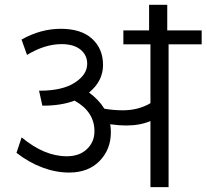

<svg xmlns="http://www.w3.org/2000/svg" viewBox="-20 -772 852 792"><path d="M600.6 0V-272.5Q557.1 -254.3 500 -254.3Q471.7 -254.3 434.8 -259.4Q437.3 -241.7 437.3 -226Q437.3 -155.7 390.8 -107.9Q344.3 -60.2 264.9 -60.2Q210.8 -60.2 154.7 -81.1Q98.6 -102.1 48 -141.6L69.3 -205.3Q162.8 -127.4 255.3 -127.4Q307.9 -127.4 338.7 -157Q369.6 -186.6 369.6 -231Q369.6 -310.9 287.7 -356.9Q232.6 -336.2 160.3 -336.2H154.7L141.1 -397.9H144.6Q237.1 -397.9 288.4 -431Q339.7 -464.1 339.7 -508.6Q339.7 -545 311.9 -567.5Q284.1 -590 234.1 -590Q164.8 -590 91.5 -545.5L68.8 -608.7Q147.1 -653.2 231 -653.2Q315 -653.2 360 -612Q405 -570.8 405 -504Q405 -437.3 347.3 -390.3Q387.8 -360.5 410.5 -323.6Q447.9 -317 486.9 -317Q550.6 -317 600.6 -346.3V-589H488.9V-646.6H595V-752.3H669.9V-646.6H811.9V-589H675.4V0Z"/></svg>

Font: Khula
Style: Regular
Weight: 400
Designer: Erin McLaughlin, Steve Matteson
Version: Version 1.000;PS 1.0;hotconv 1.0.72;makeotf.lib2.5.5900; ttf